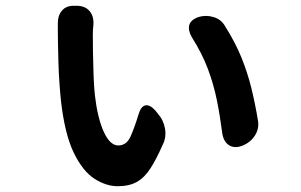

<svg xmlns="http://www.w3.org/2000/svg" viewBox="-20 -601 1040 664"><path d="M245 -581Q274 -581 289.5 -563Q305 -545 303 -516Q302 -509 301.5 -497.5Q301 -486 301 -481Q301 -460 301.5 -421.5Q302 -383 303.5 -342.5Q305 -302 308 -273Q317 -194 338.5 -146Q360 -98 389 -98Q418 -98 432 -130Q446 -162 459 -205Q467 -233 482.5 -236.5Q498 -240 517 -219L525 -209Q545 -187 550.5 -157Q556 -127 543 -101Q521 -51 500.5 -19Q480 13 453.5 28Q427 43 387 43Q347 43 306.5 17Q266 -9 235 -73Q204 -137 191 -251Q188 -279 185.5 -314.5Q183 -350 182 -386Q181 -422 180.5 -451.5Q180 -481 180 -496Q180 -507 180 -510Q180 -513 180 -517Q179 -546 194 -564Q209 -582 238 -581ZM666 -542Q692 -550 718.5 -542Q745 -534 758 -511Q794 -454 815 -402Q836 -350 849 -297.5Q862 -245 872 -185Q877 -157 862 -133Q847 -109 820 -98L818 -97Q791 -87 772.5 -98.5Q754 -110 749 -138Q741 -200 730 -254.5Q719 -309 699 -362.5Q679 -416 643 -473Q630 -496 634.5 -514Q639 -532 666 -542Z"/></svg>

Font: Chiron GoRound TC
Style: Bold
Weight: 700
Designer: Ryoko NISHIZUKA 西塚涼子 (kana, bopomofo & ideographs); Paul D. Hunt (Latin, Greek & Cyrillic); Sandoll Communications 산돌커뮤니
Foundry: Adobe
Version: Version 1.000;hotconv 1.1.1;makeotfexe 2.6.0